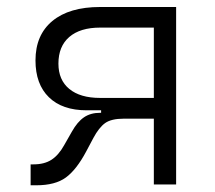

<svg xmlns="http://www.w3.org/2000/svg" viewBox="-20 -538 626 560"><path d="M232.9 -216.3Q161.6 -216.3 122.6 -254.4Q83.5 -292.5 83.5 -361.8Q83.5 -436 132.8 -476.8Q182.1 -517.6 272 -517.6H493.7V0H428.7V-191.9H341.3Q304.7 -191.9 286.6 -179Q268.6 -166 252.4 -135.7L231.4 -96.2Q203.1 -43 172.1 -20.3Q141.1 2.4 85.9 2.4H69.3V-58.6H77.6Q109.4 -58.6 130.1 -72Q150.9 -85.4 167 -114.3L189.5 -153.8Q205.6 -182.6 224.9 -195.8Q244.1 -209 272 -209H274.9V-216.3ZM428.7 -252.4V-457.5H272Q213.9 -457.5 182.1 -430.2Q150.4 -402.8 150.4 -352.5Q150.4 -304.7 182.1 -278.6Q213.9 -252.4 272 -252.4Z"/></svg>

Font: Cascadia Code NF Light
Style: Regular
Weight: 300
Monospace: yes
Designer: Aaron Bell
Foundry: Saja Typeworks
Version: Version 2404.023; ttfautohint (v1.8.4)